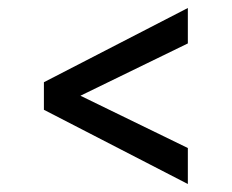

<svg xmlns="http://www.w3.org/2000/svg" viewBox="-20 -560 585 485"><path d="M454.5 -186.1V-95.2L90.9 -282.7V-352.3L454.5 -539.8V-450.3L183.2 -318.2Z"/></svg>

Font: Interface
Style: Regular
Weight: 400
Designer: Rasmus Andersson
Foundry: rsms
Version: Version 1.8